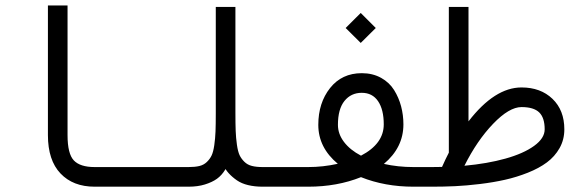

<svg xmlns="http://www.w3.org/2000/svg" viewBox="-20 -684 2161 716"><path d="M530.3 -61V12.2H333Q252.4 12.2 205.6 -37.1Q158.7 -86.4 158.7 -180.2V-663.6H231.9V-180.2Q231.9 -110.4 255.4 -85.7Q278.8 -61 333 -61Z M1060.5 -61V12.2H959.5Q929.7 12.2 905.3 6.3Q880.9 0.5 863.5 -11.5Q846.2 -23.4 832.8 -38.1Q819.3 -52.7 811 -73.7Q802.7 -94.7 797.1 -114.7Q791.5 -134.8 789.1 -162.1Q786.6 -189.5 785.6 -211.9Q784.7 -234.4 784.7 -264.2H857.9Q857.9 -221.7 858.9 -195.8Q859.9 -169.9 863.5 -144.3Q867.2 -118.7 873.5 -105.2Q879.9 -91.8 891.4 -80.6Q902.8 -69.3 919.4 -65.2Q936 -61 959.5 -61ZM530.3 -61H683.1Q707 -61 723.4 -64.9Q739.7 -68.8 751.2 -79.8Q762.7 -90.8 769 -104Q775.4 -117.2 779.1 -142.6Q782.7 -168 783.7 -193.6Q784.7 -219.2 784.7 -261.7V-658.2H857.9V-261.7Q857.9 -227.1 856.9 -201.9Q856 -176.8 851.8 -146.5Q847.7 -116.2 840.3 -94.7Q833 -73.2 820.1 -51.8Q807.1 -30.3 789.1 -17.3Q771 -4.4 744.1 3.9Q717.3 12.2 683.1 12.2H530.3Q515.1 12.2 504.4 1.5Q493.7 -9.3 493.7 -24.4Q493.7 -39.6 504.4 -50.3Q515.1 -61 530.3 -61Z M1060.5 -61H1129.4Q1184.6 -61 1239.7 -73.2Q1167 -133.8 1167 -218.3Q1167 -300.3 1210.9 -355.7Q1254.9 -411.1 1329.1 -411.1Q1369.6 -411.1 1400.9 -393.8Q1432.1 -376.5 1449.7 -348.1Q1467.3 -319.8 1475.8 -287.4Q1484.4 -254.9 1484.4 -220.2Q1484.4 -133.8 1411.6 -72.8Q1463.9 -61 1522 -61H1590.8V12.2H1522Q1415 12.2 1326.2 -23.4Q1237.3 12.2 1129.4 12.2H1060.5Q1045.4 12.2 1034.7 1.5Q1023.9 -9.3 1023.9 -24.4Q1023.9 -39.6 1034.7 -50.3Q1045.4 -61 1060.5 -61ZM1326.2 -103.5Q1411.1 -147.9 1411.1 -220.2Q1411.1 -275.4 1389.9 -306.6Q1368.7 -337.9 1329.1 -337.9Q1289.1 -337.9 1264.6 -307.6Q1240.2 -277.3 1240.2 -218.3Q1240.2 -184.6 1262.7 -154.8Q1285.2 -125 1326.2 -103.5ZM1269 -579.6 1325.2 -635.7 1381.3 -579.6 1325.2 -523.9Z M1590.8 -61Q1615.7 -61 1628.4 -61.5Q1641.6 -91.3 1653.8 -114.7V-658.2H1727.1V-231.4Q1824.7 -357.9 1924.8 -357.9Q1996.1 -357.9 2040.3 -315.4Q2084.5 -272.9 2084.5 -201.7Q2084.5 -163.1 2066.7 -131.6Q2048.8 -100.1 2019.5 -78.4Q1990.2 -56.6 1948.5 -40Q1906.7 -23.4 1863.5 -13.7Q1820.3 -3.9 1769.8 2.2Q1719.2 8.3 1677 10.3Q1634.8 12.2 1590.8 12.2Q1575.7 12.2 1564.9 1.5Q1554.2 -9.3 1554.2 -24.4Q1554.2 -39.6 1564.9 -50.3Q1575.7 -61 1590.8 -61ZM1711.9 -65.9Q1797.4 -73.7 1864.7 -92.5Q1932.1 -111.3 1971.7 -139.9Q2011.2 -168.5 2011.2 -201.7Q2011.2 -245.1 1990.7 -264.9Q1970.2 -284.7 1924.8 -284.7Q1878.9 -284.7 1818.8 -222.2Q1758.8 -159.7 1711.9 -65.9Z"/></svg>

Font: AzarMehrMonospaced
Style: SansBold
Weight: 1
Designer: Amin Abedi
Version: Version 1.00